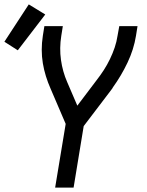

<svg xmlns="http://www.w3.org/2000/svg" viewBox="-49 -854 669 874"><path d="M202 0 250 -290 181 -451Q169 -478 160 -507Q151 -536 146 -566Q141 -596 141 -627.5Q141 -659 146 -691L153 -735H237L230 -691Q221 -635 228.5 -581.5Q236 -528 257 -480L303 -373L390 -488Q408 -511 423.5 -535Q439 -559 451.5 -585Q464 -611 473 -637.5Q482 -664 486 -691L494 -735H577L570 -691Q560 -629 531.5 -569Q503 -509 464 -455V-454Q462 -451 460 -448.5Q458 -446 456 -443L332 -280L286 0ZM32 -625 -29 -664 82 -834 157 -788Z"/></svg>

Font: Iosevka Curly Extended
Style: Italic
Weight: 400
Width: 7
Italic angle: -9°
Monospace: yes
Designer: Belleve Invis
Foundry: Belleve Invis
Version: Version 11.1.0; ttfautohint (v1.8.3)